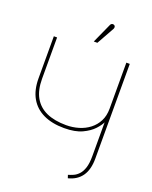

<svg xmlns="http://www.w3.org/2000/svg" viewBox="-161 -961 837 1055"><g transform="rotate(20 257.5 -433.5)"><path d="M323 -848Q326 -853 326.5 -857.5Q327 -862 325.5 -866Q324 -870 319 -872Q315 -874 311 -873.5Q307 -873 303.5 -870.5Q300 -868 298 -863L246 -748H267ZM474 -146V-700H454V-431Q454 -389 438 -358Q422 -327 395 -306Q368 -285 333 -274.5Q298 -264 260 -264Q192 -264 145 -285Q98 -306 73.5 -349Q49 -392 49 -459V-700H30V-454Q30 -386 56.5 -339.5Q83 -293 133.5 -269Q184 -245 255 -245Q319 -245 359.5 -264Q400 -283 423 -308Q446 -333 454 -351V-153Q454 -111 445.5 -85Q437 -59 423 -44Q409 -29 393 -22Q377 -15 363 -11L369 7Q421 -6 447.5 -44Q474 -82 474 -146Z"/></g></svg>

Font: Advent Pro Thin
Style: Regular
Weight: 250
Version: Version 3.000